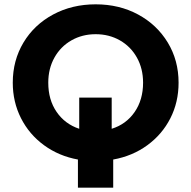

<svg xmlns="http://www.w3.org/2000/svg" viewBox="-20 -732 884 887"><path d="M503 5V135H340V5Q252 -11 183.5 -61Q115 -111 77 -186Q39 -261 39 -350Q39 -453 88.5 -535.5Q138 -618 225.5 -665Q313 -712 422 -712Q531 -712 618 -665Q705 -618 755 -535.5Q805 -453 805 -350Q805 -260 767 -185.5Q729 -111 660.5 -61Q592 -11 503 5ZM641 -350Q641 -415 612.5 -466Q584 -517 534 -545.5Q484 -574 422 -574Q360 -574 310 -545.5Q260 -517 231.5 -466Q203 -415 203 -350Q203 -271 241.5 -215Q280 -159 346 -137V-281H496V-137Q563 -158 602 -214.5Q641 -271 641 -350Z"/></svg>

Font: Montserrat Alternates
Style: Bold
Weight: 700
Designer: Julieta Ulanovsky
Foundry: Julieta Ulanovsky
Version: Version 7.200